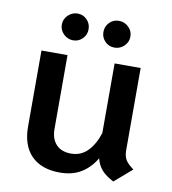

<svg xmlns="http://www.w3.org/2000/svg" viewBox="-76 -713 710 791"><g transform="rotate(10 279.0 -317.0)"><path d="M523 -53 450 10Q417 -7 400 -26.5Q383 -46 376 -74Q353 -34 316 -11Q279 12 226 12Q149 12 107 -30.5Q65 -73 65 -152V-470H174V-161Q174 -120 196 -96.5Q218 -73 258 -73Q300 -73 328 -102Q356 -131 371 -179V-470H480V-126Q480 -102 489 -86.5Q498 -71 523 -53ZM129 -590Q129 -613 146 -629.5Q163 -646 186 -646Q209 -646 225 -629.5Q241 -613 241 -590Q241 -567 225 -550.5Q209 -534 186 -534Q163 -534 146 -550.5Q129 -567 129 -590ZM303 -590Q303 -613 319 -629.5Q335 -646 359 -646Q382 -646 399 -629.5Q416 -613 416 -590Q416 -567 399 -550.5Q382 -534 359 -534Q335 -534 319 -550.5Q303 -567 303 -590Z"/></g></svg>

Font: KoHo SemiBold
Style: Regular
Weight: 600
Designer: Cadson Demak & Katatrad Team
Foundry: Cadson Demak Co.,Ltd.
Version: Version 1.000; ttfautohint (v1.6)